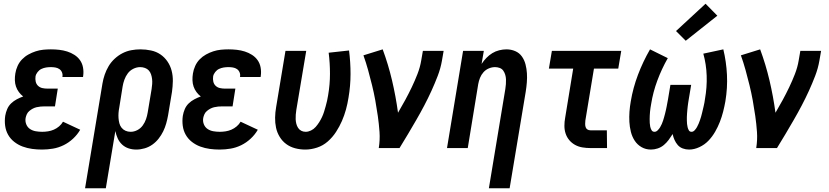

<svg xmlns="http://www.w3.org/2000/svg" viewBox="-20 -792 4434 1027"><path d="M205 8Q178 8 152 4.5Q126 1 101.5 -8Q77 -17 56.5 -33Q36 -49 23.5 -71Q11 -93 7.5 -119.5Q4 -146 8 -173Q11 -191 18.5 -208.5Q26 -226 39.5 -239Q53 -252 70 -261Q87 -270 104 -276Q91 -286 81 -299.5Q71 -313 65.5 -329Q60 -345 59.5 -363Q59 -381 62 -399Q65 -419 74 -439Q83 -459 98 -474.5Q113 -490 132 -500.5Q151 -511 171 -517.5Q191 -524 211.5 -526Q232 -528 252 -528Q275 -528 297 -525.5Q319 -523 339.5 -516.5Q360 -510 378 -498.5Q396 -487 408 -470Q420 -453 424 -431Q428 -409 425 -387L424 -380H314V-382Q316 -394 311.5 -405Q307 -416 297.5 -422.5Q288 -429 276 -431Q264 -433 252 -433Q239 -433 226.5 -431Q214 -429 202 -423.5Q190 -418 181 -406.5Q172 -395 170 -383Q168 -369 171 -355.5Q174 -342 183.5 -333Q193 -324 206 -321Q219 -318 234 -318H289L274 -223H219Q208 -223 197 -222Q186 -221 175.5 -218.5Q165 -216 155.5 -211Q146 -206 137 -198.5Q128 -191 123.5 -181Q119 -171 117 -161Q114 -143 120.5 -127Q127 -111 140.5 -102Q154 -93 171 -90Q188 -87 206 -87Q221 -87 237 -89.5Q253 -92 268 -98.5Q283 -105 296 -116Q309 -127 317 -141L409 -98Q394 -72 371 -50.5Q348 -29 320.5 -15.5Q293 -2 263.5 3Q234 8 205 8Z M435 215 528 -345Q532 -369 540 -392.5Q548 -416 561 -438Q574 -460 593.5 -478Q613 -496 635.5 -507.5Q658 -519 682.5 -523.5Q707 -528 731 -528Q760 -528 788 -522Q816 -516 838 -501Q860 -486 875.5 -463.5Q891 -441 898 -414Q905 -387 904.5 -358.5Q904 -330 900 -301L879 -175Q875 -153 869 -131.5Q863 -110 853 -89.5Q843 -69 828.5 -50.5Q814 -32 795 -18.5Q776 -5 753.5 1.5Q731 8 709 8Q687 8 667.5 1.5Q648 -5 633 -19Q618 -33 609.5 -52Q601 -71 597 -91L546 215ZM679 -87Q697 -87 714.5 -96Q732 -105 743.5 -121Q755 -137 761 -154.5Q767 -172 770 -190L791 -316Q793 -329 794 -342.5Q795 -356 793.5 -369Q792 -382 788 -394Q784 -406 776 -415Q768 -424 755.5 -428.5Q743 -433 730 -433Q711 -433 693 -424Q675 -415 663.5 -399.5Q652 -384 645.5 -366Q639 -348 636 -330L618 -217Q615 -202 614 -188Q613 -174 614 -160Q615 -146 618.5 -132.5Q622 -119 630.5 -108.5Q639 -98 651.5 -92.5Q664 -87 679 -87Z M1155 8Q1128 8 1102 4.5Q1076 1 1051.5 -8Q1027 -17 1006.5 -33Q986 -49 973.5 -71Q961 -93 957.5 -119.5Q954 -146 958 -173Q961 -191 968.5 -208.5Q976 -226 989.5 -239Q1003 -252 1020 -261Q1037 -270 1054 -276Q1041 -286 1031 -299.5Q1021 -313 1015.5 -329Q1010 -345 1009.5 -363Q1009 -381 1012 -399Q1015 -419 1024 -439Q1033 -459 1048 -474.5Q1063 -490 1082 -500.5Q1101 -511 1121 -517.5Q1141 -524 1161.5 -526Q1182 -528 1202 -528Q1225 -528 1247 -525.5Q1269 -523 1289.5 -516.5Q1310 -510 1328 -498.5Q1346 -487 1358 -470Q1370 -453 1374 -431Q1378 -409 1375 -387L1374 -380H1264V-382Q1266 -394 1261.5 -405Q1257 -416 1247.5 -422.5Q1238 -429 1226 -431Q1214 -433 1202 -433Q1189 -433 1176.5 -431Q1164 -429 1152 -423.5Q1140 -418 1131 -406.5Q1122 -395 1120 -383Q1118 -369 1121 -355.5Q1124 -342 1133.5 -333Q1143 -324 1156 -321Q1169 -318 1184 -318H1239L1224 -223H1169Q1158 -223 1147 -222Q1136 -221 1125.5 -218.5Q1115 -216 1105.5 -211Q1096 -206 1087 -198.5Q1078 -191 1073.5 -181Q1069 -171 1067 -161Q1064 -143 1070.5 -127Q1077 -111 1090.5 -102Q1104 -93 1121 -90Q1138 -87 1156 -87Q1171 -87 1187 -89.5Q1203 -92 1218 -98.5Q1233 -105 1246 -116Q1259 -127 1267 -141L1359 -98Q1344 -72 1321 -50.5Q1298 -29 1270.5 -15.5Q1243 -2 1213.5 3Q1184 8 1155 8Z M1613 8Q1585 8 1558.5 1Q1532 -6 1511 -21.5Q1490 -37 1476 -60Q1462 -83 1456.5 -109Q1451 -135 1451.5 -163Q1452 -191 1457 -219L1507 -520H1618L1565 -204Q1563 -191 1562 -178.5Q1561 -166 1561.5 -154Q1562 -142 1565 -130Q1568 -118 1574.5 -108Q1581 -98 1591.5 -92.5Q1602 -87 1615 -87Q1629 -87 1643.5 -94Q1658 -101 1668.5 -113Q1679 -125 1687.5 -138.5Q1696 -152 1702.5 -166Q1709 -180 1713.5 -194.5Q1718 -209 1722 -223.5Q1726 -238 1729.5 -253Q1733 -268 1735 -282Q1745 -340 1745 -397.5Q1745 -455 1738 -510L1847 -522Q1855 -460 1855 -396.5Q1855 -333 1844 -269Q1839 -237 1830.5 -206Q1822 -175 1809 -145Q1796 -115 1777.5 -86.5Q1759 -58 1733.5 -35.5Q1708 -13 1676 -2.5Q1644 8 1613 8Z M2006 0Q2013 -44 2010 -86.5Q2007 -129 2001 -171Q1995 -213 1987.5 -254.5Q1980 -296 1970 -336.5Q1960 -377 1949 -417Q1938 -457 1924 -496L2027 -528Q2057 -447 2077 -362Q2097 -277 2109 -189Q2129 -223 2147.5 -257Q2166 -291 2182.5 -325.5Q2199 -360 2213 -396Q2227 -432 2233 -468L2242 -520H2353L2344 -468Q2337 -427 2321.5 -386.5Q2306 -346 2288 -306.5Q2270 -267 2249.5 -228Q2229 -189 2207 -151Q2185 -113 2162.5 -75Q2140 -37 2117 0Z M2595 215 2683 -316Q2685 -329 2686 -342Q2687 -355 2686.5 -367.5Q2686 -380 2682.5 -392Q2679 -404 2672 -414Q2665 -424 2653 -428.5Q2641 -433 2628 -433Q2611 -433 2594.5 -426Q2578 -419 2566 -405.5Q2554 -392 2547.5 -375.5Q2541 -359 2538 -342L2482 0H2371L2457 -520H2568L2556 -450Q2567 -467 2581.5 -482Q2596 -497 2613 -507.5Q2630 -518 2650 -523Q2670 -528 2689 -528Q2714 -528 2736 -518.5Q2758 -509 2771.5 -490Q2785 -471 2791 -447.5Q2797 -424 2798.5 -400Q2800 -376 2798 -351Q2796 -326 2792 -301L2706 215Z M3138 0Q3117 0 3095.5 -3.5Q3074 -7 3056 -17Q3038 -27 3025 -42.5Q3012 -58 3005.5 -77.5Q2999 -97 2999 -119Q2999 -141 3003 -162L3046 -425H2916L2932 -520H3303L3287 -425H3157L3111 -147Q3110 -138 3110 -129Q3110 -120 3112.5 -112Q3115 -104 3122 -99.5Q3129 -95 3138 -95H3226L3227 0Z M3462 8Q3434 8 3411.5 -5Q3389 -18 3375 -39.5Q3361 -61 3354.5 -87Q3348 -113 3346.5 -140Q3345 -167 3347 -194.5Q3349 -222 3354 -250Q3366 -322 3392.5 -392Q3419 -462 3457 -528L3552 -481Q3519 -423 3496 -361Q3473 -299 3463 -236Q3461 -225 3459.5 -215Q3458 -205 3457 -194.5Q3456 -184 3455.5 -174Q3455 -164 3455 -154Q3455 -144 3455.5 -134Q3456 -124 3458 -114.5Q3460 -105 3465 -96Q3470 -87 3481 -87Q3490 -87 3498 -95Q3506 -103 3511 -111.5Q3516 -120 3520 -129Q3524 -138 3527 -147.5Q3530 -157 3532.5 -166Q3535 -175 3537.5 -184.5Q3540 -194 3542 -203.5Q3544 -213 3546 -222.5Q3548 -232 3549.5 -241.5Q3551 -251 3553 -260L3566 -338H3677L3664 -260Q3662 -251 3661 -241.5Q3660 -232 3658.5 -222.5Q3657 -213 3656.5 -203.5Q3656 -194 3655 -185Q3654 -176 3654 -166.5Q3654 -157 3654 -147.5Q3654 -138 3655 -129Q3656 -120 3658 -111.5Q3660 -103 3664.5 -95Q3669 -87 3679 -87Q3688 -87 3695.5 -95Q3703 -103 3708 -112Q3713 -121 3717 -130.5Q3721 -140 3724 -149Q3727 -158 3730 -167.5Q3733 -177 3735 -186.5Q3737 -196 3739.5 -205.5Q3742 -215 3744 -224.5Q3746 -234 3748 -243.5Q3750 -253 3751 -263Q3762 -325 3760 -386.5Q3758 -448 3742 -505L3849 -528Q3865 -462 3868.5 -392Q3872 -322 3860 -250Q3855 -222 3848 -194.5Q3841 -167 3830.5 -140Q3820 -113 3805 -87Q3790 -61 3769.5 -39.5Q3749 -18 3721 -5Q3693 8 3666 8Q3648 8 3632 2Q3616 -4 3605.5 -16Q3595 -28 3588 -43.5Q3581 -59 3578 -75Q3568 -59 3556.5 -43.5Q3545 -28 3530.5 -16Q3516 -4 3498 2Q3480 8 3462 8ZM3648 -574 3596 -626 3754 -772 3817 -708Z M4025 0Q4032 -44 4029 -86.5Q4026 -129 4020 -171Q4014 -213 4006.5 -254.5Q3999 -296 3989 -336.5Q3979 -377 3968 -417Q3957 -457 3943 -496L4046 -528Q4076 -447 4096 -362Q4116 -277 4128 -189Q4148 -223 4166.5 -257Q4185 -291 4201.5 -325.5Q4218 -360 4232 -396Q4246 -432 4252 -468L4261 -520H4372L4363 -468Q4356 -427 4340.5 -386.5Q4325 -346 4307 -306.5Q4289 -267 4268.5 -228Q4248 -189 4226 -151Q4204 -113 4181.5 -75Q4159 -37 4136 0Z"/></svg>

Font: Iosevka QP
Style: Bold Italic
Weight: 700
Italic angle: -9°
Designer: Belleve Invis
Foundry: Belleve Invis
Version: Version 20.0.0; ttfautohint (v1.8.4)